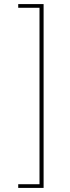

<svg xmlns="http://www.w3.org/2000/svg" viewBox="-20 -780 341 938"><path d="M193 -760V138H69V120H173V-742H69V-760Z"/></svg>

Font: Plexus Sans Thin
Style: Regular
Weight: 250
Version: Version 2.001;PS 002.001;hotconv 1.0.70;makeotf.lib2.5.58329